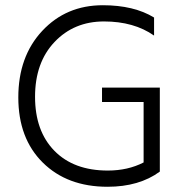

<svg xmlns="http://www.w3.org/2000/svg" viewBox="-20 -706 701 734"><path d="M391 8Q237 8 143.5 -84.5Q50 -177 50 -333.5Q50 -490 141.5 -588Q233 -686 373 -686Q492 -686 569 -639V-570Q492 -624 377.5 -624Q263 -624 188.5 -545.5Q114 -467 114 -336Q114 -205 188 -129.5Q262 -54 392 -54Q469 -54 529 -85V-316H370V-371H591V-50Q512 8 391 8Z"/></svg>

Font: Hind Jalandhar Light
Style: Regular
Weight: 300
Designer: Namrata Goyal
Foundry: Indian Type Foundry
Version: Version 0.702;PS 1.0;hotconv 1.0.81;makeotf.lib2.5.63406